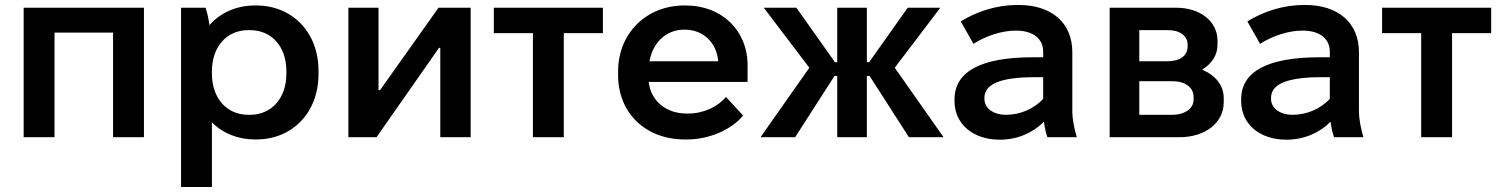

<svg xmlns="http://www.w3.org/2000/svg" viewBox="-20 -551 6025 771"><path d="M75 0H199V-420H434V0H558V-520H75Z M707 200H831V-60C874 -16 935 9 1004 9H1009C1154 9 1259 -99 1259 -253V-267C1259 -421 1154 -529 1009 -529H1004C929 -529 865 -500 821 -450C818 -473 812 -503 805 -520H707ZM977 -90C891 -90 831 -156 831 -255V-265C831 -364 891 -430 977 -430H984C1071 -430 1130 -364 1130 -265V-255C1130 -156 1070 -90 984 -90Z M1379 0H1492L1743 -359H1748V0H1870V-520H1741L1506 -189H1500V-520H1379Z M2120 0H2244V-418H2401V-520H1963V-418H2120Z M2730 9H2739C2825 9 2915 -28 2964 -87L2895 -162C2865 -124 2807 -95 2743 -95H2738C2654 -95 2594 -146 2585 -221V-222H2982V-289C2982 -429 2878 -529 2734 -529H2728C2575 -529 2462 -417 2462 -264V-250C2462 -97 2572 9 2730 9ZM2588 -305C2602 -382 2656 -432 2728 -432H2729C2805 -432 2858 -379 2864 -305Z M3342 0H3461V-246H3472L3630 0H3769L3573 -279L3756 -520H3625L3470 -301H3461V-520H3342V-301H3333L3178 -520H3047L3230 -279L3034 0H3173L3331 -246H3342Z M3995 10C4066 10 4128 -18 4172 -62C4175 -39 4180 -16 4186 0H4304C4294 -34 4286 -71 4286 -107V-342C4286 -459 4203 -531 4071 -531H4065C3982 -531 3902 -505 3838 -465L3889 -375C3941 -408 4004 -428 4058 -428H4061C4130 -428 4169 -394 4169 -344V-321H4127C3918 -321 3813 -263 3813 -152V-145C3813 -53 3887 10 3995 10ZM4020 -90C3968 -90 3933 -117 3933 -154V-158C3933 -213 3997 -241 4134 -241H4169V-154C4133 -115 4078 -90 4020 -90Z M4436 0H4716C4820 0 4894 -58 4894 -140V-157C4894 -207 4862 -249 4807 -271C4847 -296 4869 -330 4869 -371V-388C4869 -465 4800 -520 4703 -520H4436ZM4555 -305V-430H4670C4718 -430 4749 -407 4749 -372V-363C4749 -328 4718 -305 4669 -305ZM4555 -90V-225H4688C4739 -225 4773 -200 4773 -162V-151C4773 -115 4738 -90 4687 -90Z M5146 10C5217 10 5279 -18 5323 -62C5326 -39 5331 -16 5337 0H5455C5445 -34 5437 -71 5437 -107V-342C5437 -459 5354 -531 5222 -531H5216C5133 -531 5053 -505 4989 -465L5040 -375C5092 -408 5155 -428 5209 -428H5212C5281 -428 5320 -394 5320 -344V-321H5278C5069 -321 4964 -263 4964 -152V-145C4964 -53 5038 10 5146 10ZM5171 -90C5119 -90 5084 -117 5084 -154V-158C5084 -213 5148 -241 5285 -241H5320V-154C5284 -115 5229 -90 5171 -90Z M5687 0H5811V-418H5968V-520H5530V-418H5687Z"/></svg>

Font: Fixel Display SemiBold
Style: Regular
Weight: 600
Designer: AlfaBravo + MacPaw
Foundry: Kyrylo Tkachov, Marchela Mozhyna, Serhii Makarenko, Maria Weinstein, Zakhar Kryvoshyya
Version: Version 1.211